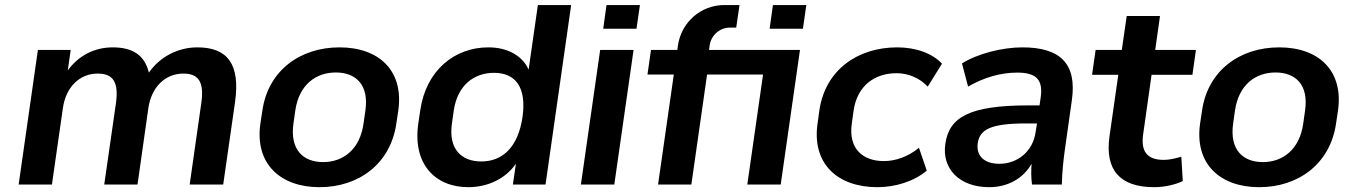

<svg xmlns="http://www.w3.org/2000/svg" viewBox="-20 -739 5400 769"><path d="M188 0 231.9 -306.2C243.7 -389.6 298.3 -444.3 371.1 -444.3C431.6 -444.3 456.5 -412.1 444.3 -325.2L397.5 0H530.8L574.2 -306.2C586.4 -389.6 641.1 -444.3 714.4 -444.3C774.4 -444.3 798.8 -412.1 786.1 -325.2L739.7 0H874L921.4 -330.1C942.9 -482.4 891.1 -549.3 770.5 -549.3C691.4 -549.3 619.6 -510.3 576.2 -448.2C559.6 -518.6 510.3 -549.3 431.6 -549.3C356.9 -549.3 293.5 -515.1 251.5 -457L263.2 -539.1H131.8L54.7 0Z M1259.8 10.7C1418 10.7 1544.4 -84 1567.4 -244.1L1575.2 -295.9C1598.1 -456.1 1498 -549.3 1339.8 -549.3C1181.6 -549.3 1053.7 -456.1 1030.8 -295.9L1022.9 -244.1C1000 -84 1101.6 10.7 1259.8 10.7ZM1274.4 -89.8C1194.3 -89.8 1140.6 -139.2 1155.3 -244.1L1162.6 -295.9C1177.7 -400.4 1245.6 -448.7 1325.2 -448.7C1404.8 -448.7 1458.5 -399.9 1443.4 -295.9L1436 -244.1C1421.4 -139.6 1353.5 -89.8 1274.4 -89.8Z M1856 10.7C1934.1 10.7 2005.9 -23.9 2046.4 -83.5L2034.2 0H2165L2267.6 -718.8H2134.3L2097.2 -460C2072.3 -516.6 2011.7 -549.3 1936 -549.3C1800.8 -549.3 1686 -457.5 1663.1 -296.4L1655.3 -243.7C1632.3 -83 1721.7 10.7 1856 10.7ZM1907.7 -92.3C1829.1 -92.3 1775.4 -141.1 1790 -243.7L1797.4 -296.4C1812.5 -398.9 1879.9 -447.3 1958.5 -447.3C2043.9 -447.3 2089.8 -390.6 2072.8 -270.5C2055.2 -149.9 1993.2 -92.3 1907.7 -92.3Z M2440.4 0 2517.6 -539.1H2383.8L2306.6 0ZM2529.3 -624 2543 -718.8H2409.2L2396 -624Z M2749 0 2812 -440.4H3110.4L3124.5 -539.1H2819.8L2822.3 -557.1C2828.1 -597.7 2862.3 -628.4 2903.3 -628.4H2928.7L2941.9 -718.8H2880.9C2786.6 -718.8 2709 -649.9 2695.3 -557.1L2692.9 -539.1H2587.4L2573.2 -440.4H2678.7L2615.7 0Z M3106.9 0 3184.1 -539.1H3050.3L2973.1 0ZM3195.8 -624 3209.5 -718.8H3075.7L3062.5 -624Z M3493.7 10.7C3564.9 10.7 3640.1 -11.7 3691.9 -55.7L3660.6 -147C3616.7 -110.8 3565.4 -93.8 3520.5 -93.8C3434.1 -93.8 3377.4 -145 3391.6 -243.7L3398.9 -296.4C3413.6 -396.5 3483.9 -445.8 3570.8 -445.8C3617.7 -445.8 3663.1 -426.8 3695.8 -392.1L3752.9 -483.9C3714.4 -525.4 3648.4 -549.3 3573.2 -549.3C3417 -549.3 3285.2 -460.4 3261.7 -296.4L3254.4 -243.7C3231.4 -82 3335.9 10.7 3493.7 10.7Z M3941.9 10.7C4018.1 10.7 4078.6 -25.4 4111.8 -83C4109.4 -55.2 4109.9 -27.3 4113.3 0H4232.9C4233.9 -47.9 4238.8 -96.2 4245.6 -143.6L4272.9 -336.9C4294.4 -485.8 4224.6 -549.3 4074.7 -549.3C3994.1 -549.3 3894.5 -523.9 3833 -484.9L3857.4 -392.1C3921.9 -429.7 3989.7 -448.2 4054.2 -448.2C4128.4 -448.2 4158.2 -421.4 4148.4 -350.6L4143.6 -316.9H4099.1C3860.8 -316.9 3781.2 -269 3766.1 -162.1C3752 -64 3821.8 10.7 3941.9 10.7ZM3982.9 -83C3921.4 -83 3889.2 -115.2 3896 -165C3903.8 -219.7 3946.3 -244.6 4089.4 -244.6H4133.3L4127.9 -210C4116.7 -131.3 4054.2 -83 3982.9 -83Z M4603 10.7C4643.6 10.7 4688 0.5 4717.3 -13.7L4711.4 -111.3C4687.5 -104.5 4664.6 -98.6 4641.6 -98.6C4573.7 -98.6 4548.8 -132.8 4558.6 -201.2L4592.3 -439.5H4755.9L4770 -539.1H4606.9L4626 -674.8H4492.7L4473.1 -539.1H4368.2L4354 -439.5H4459L4423.8 -193.4C4404.8 -59.1 4464.4 10.7 4603 10.7Z M5023.4 10.7C5181.6 10.7 5308.1 -84 5331.1 -244.1L5338.9 -295.9C5361.8 -456.1 5261.7 -549.3 5103.5 -549.3C4945.3 -549.3 4817.4 -456.1 4794.4 -295.9L4786.6 -244.1C4763.7 -84 4865.2 10.7 5023.4 10.7ZM5038.1 -89.8C4958 -89.8 4904.3 -139.2 4918.9 -244.1L4926.3 -295.9C4941.4 -400.4 5009.3 -448.7 5088.9 -448.7C5168.5 -448.7 5222.2 -399.9 5207 -295.9L5199.7 -244.1C5185.1 -139.6 5117.2 -89.8 5038.1 -89.8Z"/></svg>

Font: Winston SemiBold
Style: Italic
Weight: 600
Italic angle: -8.13011°
Designer: Vernon Adams, Kim Jin-seong, David Berlow, Cristiano Sobral
Foundry: The Winston Project Authors
Version: Version 3.004